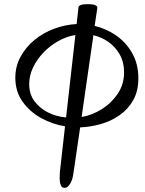

<svg xmlns="http://www.w3.org/2000/svg" viewBox="-20 -601 698 927"><path d="M292 306Q278 306 273 292Q268 278 268 259.5Q268 241 269 230L294 9Q233 -1 178.5 -31Q124 -61 89 -110Q54 -159 54 -226Q54 -281 79.5 -327.5Q105 -374 147 -408.5Q189 -443 242 -462.5Q295 -482 350 -485L359 -566Q361 -581 405 -581Q450 -581 450 -563L437 -476Q495 -462 542.5 -428.5Q590 -395 619 -343Q648 -291 648 -223Q648 -161 623 -117Q598 -73 557 -44.5Q516 -16 466.5 -2Q417 12 367 14L334 239Q330 268 318 287Q306 306 292 306ZM121 -195Q121 -147 146 -113Q171 -79 211 -58.5Q251 -38 299 -34L344 -432Q301 -425 261 -402.5Q221 -380 189.5 -347Q158 -314 139.5 -275Q121 -236 121 -195ZM579 -251Q579 -301 558 -338Q537 -375 503.5 -398.5Q470 -422 431 -431L374 -36Q425 -45 471.5 -74Q518 -103 548.5 -148.5Q579 -194 579 -251Z"/></svg>

Font: Junicode SmExp
Style: Italic
Weight: 400
Width: 6
Italic angle: -11°
Designer: Peter S. Baker
Version: Version 2.205; ttfautohint (v1.8.4)